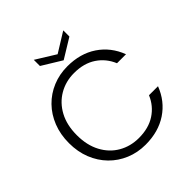

<svg xmlns="http://www.w3.org/2000/svg" viewBox="-232 -1059 1235 1235"><g transform="rotate(-45 385.5 -441.5)"><path d="M48 -350Q48 -429 74 -494.5Q100 -560 146.5 -607.5Q193 -655 255.5 -681Q318 -707 390 -707Q507 -707 590.5 -651Q674 -595 712 -495H630Q601 -565 540 -605.5Q479 -646 390 -646Q314 -646 252.5 -610Q191 -574 155.5 -508Q120 -442 120 -350Q120 -259 155.5 -192.5Q191 -126 252.5 -90.5Q314 -55 390 -55Q479 -55 540 -95Q601 -135 630 -204H712Q674 -105 590.5 -49.5Q507 6 390 6Q318 6 255.5 -20Q193 -46 146.5 -93.5Q100 -141 74 -206Q48 -271 48 -350ZM535 -889V-833L401 -751L267 -833V-889L401 -806Z"/></g></svg>

Font: Poppins Light
Style: Regular
Weight: 300
Designer: Ninad Kale (Devanagari), Jonny Pinhorn (Latin)
Version: Version 5.002